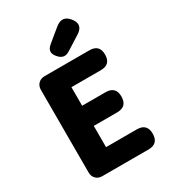

<svg xmlns="http://www.w3.org/2000/svg" viewBox="-236 -1120 1101 1237"><g transform="rotate(-30 315.0 -501.0)"><path d="M151 0Q122 0 104 -18Q86 -36 86 -65V-679Q86 -708 104 -726Q122 -744 151 -744H484Q558 -744 558 -670Q558 -596 484 -596H265V-458H439Q514 -458 514 -383Q514 -308 439 -308H265V-150H494Q569 -150 569 -75Q569 0 494 0H327ZM282 -818Q240 -864 288 -903L340 -946L383 -981Q440 -1027 485 -972Q535 -911 467 -869L364 -804Q318 -775 282 -818Z"/></g></svg>

Font: GenSenRounded TW H
Style: Regular
Weight: 900
Version: Version 1.501;PS 1;hotconv 16.6.51;makeotf.lib2.5.65220